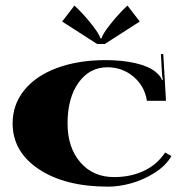

<svg xmlns="http://www.w3.org/2000/svg" viewBox="-20 -679 669 703"><path d="M363.6 -517.9H335.7L207.6 -600.1L252.6 -658.7Q285.4 -628.1 314.9 -590.7Q344.4 -553.3 347.5 -538.9H351.8Q354.9 -553.3 384.4 -590.7Q413.9 -628.1 446.7 -658.7L491.7 -600.1ZM26.2 -227.3Q26.2 -295.9 68.6 -348.6Q111 -401.2 188.6 -430.1Q266.2 -458.9 367.1 -458.9Q427 -458.9 475.7 -447.8Q524.5 -436.6 549.8 -415.6Q568.6 -400.3 573 -386.4L576.5 -387.2Q573.4 -396.9 573 -411.7L569.1 -480.8L577.8 -481.2L587.8 -309.9H517.9L517.5 -312.5Q508.7 -364.9 468.1 -398.8Q427.4 -432.7 373.3 -432.7Q307.7 -432.7 267.5 -376.3Q227.3 -319.9 227.3 -227.3Q227.3 -139 274 -84.8Q320.8 -30.6 397.7 -30.6Q457.6 -30.6 506.1 -53.1Q554.6 -75.6 584.8 -120.6L607.5 -107.5Q587.8 -72.6 546.3 -46.3Q504.8 -20.1 460.4 -7.9Q416.1 4.4 375.9 4.4Q218.5 4.4 122.4 -59.4Q26.2 -123.3 26.2 -227.3Z"/></svg>

Font: Wabroye
Style: Medium
Weight: 500
Designer: gluk
Foundry: gluk
Version: Version 0.14